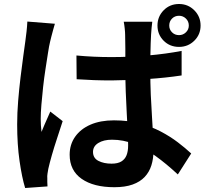

<svg xmlns="http://www.w3.org/2000/svg" viewBox="-20 -880 1040 962"><path d="M363 -602Q406 -598 449.5 -596Q493 -594 538 -594Q630 -594 721 -602Q812 -610 890 -625V-502Q811 -490 720 -484Q629 -478 538 -477Q494 -477 451 -478.5Q408 -480 364 -483ZM743 -771Q741 -757 739.5 -740Q738 -723 737 -707Q736 -691 735 -663.5Q734 -636 733.5 -602.5Q733 -569 733 -533Q733 -464 735.5 -405Q738 -346 741.5 -295.5Q745 -245 747 -202.5Q749 -160 749 -124Q749 -85 738.5 -51.5Q728 -18 705 6.5Q682 31 644.5 44.5Q607 58 553 58Q449 58 389 16Q329 -26 329 -105Q329 -156 356.5 -195Q384 -234 433.5 -255.5Q483 -277 551 -277Q622 -277 680 -261.5Q738 -246 785.5 -221Q833 -196 871 -167Q909 -138 938 -111L871 -6Q813 -60 758.5 -99Q704 -138 651 -159Q598 -180 541 -180Q499 -180 472.5 -163.5Q446 -147 446 -119Q446 -88 473 -74Q500 -60 539 -60Q570 -60 588 -71Q606 -82 614 -102Q622 -122 622 -151Q622 -177 620 -219.5Q618 -262 615 -313.5Q612 -365 610 -421.5Q608 -478 608 -532Q608 -589 608 -636Q608 -683 607 -705Q607 -717 605 -736.5Q603 -756 600 -771ZM255 -761Q252 -751 247 -733Q242 -715 237.5 -697.5Q233 -680 231 -671Q226 -651 220.5 -615Q215 -579 208 -534.5Q201 -490 196 -444Q191 -398 187.5 -356Q184 -314 184 -284Q184 -270 185 -252Q186 -234 188 -219Q195 -237 202.5 -254Q210 -271 217.5 -288Q225 -305 232 -321L294 -273Q281 -232 266 -187Q251 -142 239.5 -101.5Q228 -61 222 -34Q220 -24 218 -10Q216 4 217 12Q217 20 217 31.5Q217 43 218 54L106 62Q90 10 78 -73Q66 -156 66 -257Q66 -314 71 -375Q76 -436 83 -493.5Q90 -551 96.5 -598Q103 -645 107 -674Q110 -695 113 -722Q116 -749 117 -772ZM828 -752Q828 -732 842 -718Q856 -704 877 -704Q897 -704 911.5 -718Q926 -732 926 -752Q926 -773 911.5 -787Q897 -801 877 -801Q856 -801 842 -787Q828 -773 828 -752ZM769 -752Q769 -797 800 -828.5Q831 -860 877 -860Q922 -860 953.5 -828.5Q985 -797 985 -752Q985 -707 953.5 -676Q922 -645 877 -645Q831 -645 800 -676Q769 -707 769 -752Z"/></svg>

Font: Noto Sans SC Thin
Style: Bold
Weight: 700
Version: Version 2.004-H2;hotconv 1.0.118;makeotfexe 2.5.65603